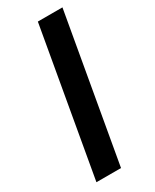

<svg xmlns="http://www.w3.org/2000/svg" viewBox="-184 -749 643 798"><g transform="rotate(-30 137.5 -350.0)"><path d="M150 -700H268L145 0H27Z"/></g></svg>

Font: Cabin SemiBold
Style: Italic
Weight: 600
Italic angle: -7°
Designer: Pablo Impallari
Foundry: Pablo Impallari. http://www.impallari.com Igino Marini. http://www.ikern.com
Version: Version 2.200